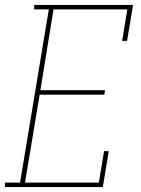

<svg xmlns="http://www.w3.org/2000/svg" viewBox="-49 -755 569 775"><path d="M-29 0V-18H32L148 -717H89V-735H488L464 -590H444L465 -717H167L114 -391H375L372 -373H111L52 -18H350L371 -145H390L366 0Z"/></svg>

Font: Iosevka Slab Thin Oblique
Style: Regular
Weight: 100
Italic angle: -9°
Monospace: yes
Designer: Belleve Invis
Foundry: Belleve Invis
Version: Version 11.1.0; ttfautohint (v1.8.3)